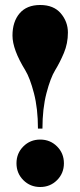

<svg xmlns="http://www.w3.org/2000/svg" viewBox="-20 -739 322 769"><path d="M150 -224H132Q132 -304 116 -365.5Q100 -427 81 -458Q30 -541 30 -596.5Q30 -652 58.5 -685.5Q87 -719 141 -719Q195 -719 223.5 -685.5Q252 -652 252 -608.5Q252 -565 236 -527Q220 -489 201 -458Q182 -427 166 -365.5Q150 -304 150 -224ZM73.5 -17.5Q46 -45 46 -85Q46 -125 73.5 -152.5Q101 -180 141 -180Q181 -180 208.5 -152.5Q236 -125 236 -85Q236 -45 208.5 -17.5Q181 10 141 10Q101 10 73.5 -17.5Z"/></svg>

Font: Elsie Swash Caps Black
Style: Regular
Weight: 900
Designer: Alejandro Inler
Foundry: Alejandro Inler
Version: 1.003